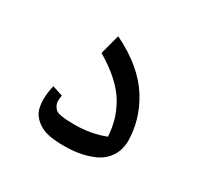

<svg xmlns="http://www.w3.org/2000/svg" viewBox="-102 -554 702 677"><g transform="rotate(30 249.5 -215.5)"><path d="M89.8 -63.5Q83.5 -82 83.5 -106.7Q83.5 -131.3 90.8 -163.6L133.3 -149.9Q130.9 -137.7 130.9 -127.2Q130.9 -116.7 136.2 -107.4Q141.6 -98.1 148.4 -93.5Q155.3 -88.9 169.4 -86.9Q189.9 -83.5 222.7 -83.5Q290.5 -83.5 346.7 -106Q344.2 -140.6 335.9 -170.2Q327.6 -199.7 309.6 -231.4Q272.5 -295.4 179.2 -350.1L200.7 -430.7Q315.9 -374.5 367.2 -292Q416 -213.4 416 -124Q414.1 -89.4 397.5 -64.2Q380.9 -39.1 353.5 -25.4Q301.3 0 229 0Q164.1 0 135.3 -15.6Q100.6 -34.2 89.8 -63.5Z"/></g></svg>

Font: Shahab
Style: Regular
Weight: 400
Designer: Mohammad Saleh Souzanchi
Foundry: http://font-store.ir
Version: Version:0.0.2;RFB:1.2.5;Building:2016-11-27 11:18:45.721916